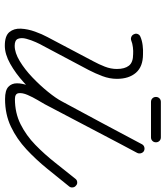

<svg xmlns="http://www.w3.org/2000/svg" viewBox="36 -720 704 817"><g transform="rotate(90 388.5 -311.0)"><path d="M152 -517Q144 -514 136 -517.5Q128 -521 125 -529Q121 -537 124.5 -545Q128 -553 136 -556Q152 -563 172.5 -565.5Q193 -568 210 -567Q210 -567 210 -567Q210 -567 210 -567Q263 -567 289 -537Q315 -507 315 -456Q315 -425 303.5 -394.5Q292 -364 278 -337Q252 -288 226 -239Q200 -190 174 -141Q168 -131 159 -111Q150 -91 144.5 -70.5Q139 -50 144.5 -35.5Q150 -21 174 -21Q204 -21 239.5 -42.5Q275 -64 309 -96.5Q343 -129 370.5 -163Q398 -197 411 -222Q457 -307 502.5 -392Q548 -477 593 -562Q593 -562 593 -562Q593 -562 593 -562Q597 -570 605.5 -572.5Q614 -575 622 -571Q629 -567 631.5 -558.5Q634 -550 630 -542Q585 -457 539.5 -372Q494 -287 448 -202Q432 -172 401 -134Q370 -96 331 -60.5Q292 -25 251 -2Q210 21 174 21Q132 21 116 1.5Q100 -18 101.5 -47.5Q103 -77 114 -107.5Q125 -138 137 -160Q163 -209 189 -258.5Q215 -308 241 -357Q253 -379 263 -404.5Q273 -430 273 -456Q273 -489 259 -507Q245 -525 210 -525Q210 -525 210 -525Q210 -525 210 -525Q197 -526 180.5 -524Q164 -522 152 -517Q152 -517 152 -517Q152 -517 152 -517ZM622 -571Q629 -567 631.5 -558.5Q634 -550 630 -543Q578 -444 526.5 -346Q475 -248 423 -149Q418 -140 405.5 -119Q393 -98 383.5 -76Q374 -54 376 -38Q378 -22 401 -22Q460 -22 508 -46Q556 -70 596 -109Q636 -148 671.5 -193Q707 -238 740 -279Q745 -286 754 -287Q763 -288 769 -282Q776 -277 777 -268Q778 -259 773 -253Q736 -207 697.5 -159.5Q659 -112 615 -71Q571 -30 518.5 -5Q466 20 401 20Q364 20 349 6Q334 -8 334 -30.5Q334 -53 343.5 -79Q353 -105 365 -129Q377 -153 385 -169Q437 -267 489 -365.5Q541 -464 593 -562Q597 -570 605.5 -572.5Q614 -575 622 -571ZM413 -601Q404 -601 398 -607Q392 -613 392 -622Q392 -631 398 -637Q404 -643 413 -643Q451 -643 488.5 -643Q526 -643 564 -643Q564 -643 564 -643Q564 -643 564 -643Q573 -643 579 -637Q585 -631 585 -622Q585 -613 579 -607Q573 -601 564 -601Q526 -601 488.5 -601Q451 -601 413 -601Q413 -601 413 -601Q413 -601 413 -601Z"/></g></svg>

Font: FRB American Cursive Medium
Style: Italic
Weight: 500
Italic angle: -25°
Version: Version 2.0;Modular Font Editor K font №1